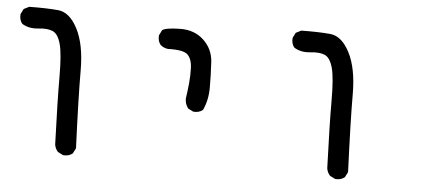

<svg xmlns="http://www.w3.org/2000/svg" viewBox="-42 -499 1584 703"><g transform="rotate(5 750.0 -147.5)"><path d="M210 117.2 190.4 107.4Q179.7 95.7 177.7 80.1Q171.9 -81.1 171.9 -166Q171.9 -251 162.1 -287.1Q152.3 -323.2 132.8 -332Q113.3 -340.8 79.1 -336.9Q44.9 -333 19.5 -348.6Q7.8 -362.3 9.8 -383.8L19.5 -403.3L39.1 -413.1Q102.5 -414.1 145.5 -410.2Q188.5 -406.2 217.8 -349.1Q247.1 -292 247.1 -196.3Q247.1 -100.6 254.9 87.9L245.1 107.4Q231.4 119.1 210 117.2Z M670.9 -83 651.4 -92.8Q639.6 -108.4 639.6 -127.9Q643.6 -155.3 646.5 -183.6Q649.4 -211.9 648.4 -242.2Q647.5 -272.5 632.3 -289.1Q617.2 -305.7 558.6 -303.7Q543 -305.7 531.2 -315.4Q519.5 -329.1 521.5 -350.6L531.2 -370.1Q543 -379.9 596.2 -380.9Q649.4 -381.8 683.6 -349.6Q717.8 -317.4 720.7 -270.5Q723.6 -223.6 723.6 -176.8Q723.6 -129.9 706.1 -92.8Q692.4 -81.1 670.9 -83Z M1210 117.2 1190.4 107.4Q1179.7 95.7 1177.7 80.1Q1171.9 -81.1 1171.9 -166Q1171.9 -251 1162.1 -287.1Q1152.3 -323.2 1132.8 -332Q1113.3 -340.8 1079.1 -336.9Q1044.9 -333 1019.5 -348.6Q1007.8 -362.3 1009.8 -383.8L1019.5 -403.3L1039.1 -413.1Q1102.5 -414.1 1145.5 -410.2Q1188.5 -406.2 1217.8 -349.1Q1247.1 -292 1247.1 -196.3Q1247.1 -100.6 1254.9 87.9L1245.1 107.4Q1231.4 119.1 1210 117.2Z"/></g></svg>

Font: JasonHandwriting2
Style: Regular
Weight: 400
Version: Version 1.05.10